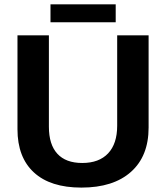

<svg xmlns="http://www.w3.org/2000/svg" viewBox="-20 -850 762 880"><path d="M353 9.8Q210.9 9.8 135.5 -59.6Q60.1 -128.9 60.1 -257.8V-688H204.1V-269Q204.1 -187.5 242.9 -145.3Q281.7 -103 356.9 -103Q434.1 -103 475.6 -147.2Q517.1 -191.4 517.1 -273.9V-688H661.1V-265.1Q661.1 -134.3 580.3 -62.3Q499.5 9.8 353 9.8ZM211.4 -830.1H510.3V-748H211.4Z"/></svg>

Font: Liberation Sans
Style: Bold
Weight: 700
Designer: Steve Matteson
Foundry: Ascender Corporation
Version: Version 2.1.5